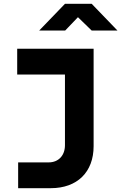

<svg xmlns="http://www.w3.org/2000/svg" viewBox="-20 -805 640 1005"><path d="M185 -645H321L388 -715L460 -645H595L460 -785H320ZM75 180H246C384 180 470 96 470 -40V-550H70V-415H320V-45C320 9 286 45 235 45H75Z"/></svg>

Font: JetBrains Mono ExtraBold
Style: Regular
Weight: 800
Monospace: yes
Designer: Philipp Nurullin, Konstantin Bulenkov
Foundry: JetBrains
Version: Version 2.305